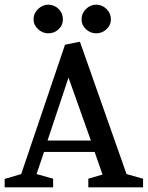

<svg xmlns="http://www.w3.org/2000/svg" viewBox="-20 -804 634 824"><path d="M0 0V-36L71 -57L259 -612L323 -625L523 -57L594 -37V0H359V-37L420 -55L386 -152H169L137 -57L208 -37V0ZM184 -201H370L274 -471ZM393 -661Q368 -661 349 -678.5Q330 -696 330 -721Q330 -747 349 -765.5Q368 -784 393 -784Q418 -784 437 -765.5Q456 -747 456 -721Q456 -696 437 -678.5Q418 -661 393 -661ZM187 -661Q163 -661 143.5 -678.5Q124 -696 124 -721Q124 -747 143.5 -765.5Q163 -784 187 -784Q213 -784 231.5 -765.5Q250 -747 250 -721Q250 -696 231.5 -678.5Q213 -661 187 -661Z"/></svg>

Font: Manuale Medium
Style: Regular
Weight: 500
Designer: Eduardo Tunni / Pablo Cosgaya
Foundry: Eduardo Tunni / Pablo Cosgaya
Version: Version 1.002